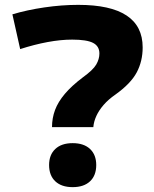

<svg xmlns="http://www.w3.org/2000/svg" viewBox="-20 -760 634 790"><path d="M194 -237Q194 -274 206.5 -307.5Q219 -341 247 -374Q275 -407 320 -441Q363 -472 376 -494.5Q389 -517 389 -540Q389 -570 363 -583.5Q337 -597 277 -597Q230 -597 176 -587Q122 -577 63 -558L31 -701Q91 -719 162.5 -729.5Q234 -740 302 -740Q567 -740 567 -565Q567 -508 542.5 -462Q518 -416 455 -371Q426 -351 406.5 -328.5Q387 -306 376.5 -283Q366 -260 364 -237ZM279 10Q233 10 207.5 -14Q182 -38 182 -81Q182 -123 207.5 -147Q233 -171 279 -171Q325 -171 350.5 -147Q376 -123 376 -81Q376 -38 350.5 -14Q325 10 279 10Z"/></svg>

Font: M PLUS 2 Thin ExtraBold
Style: Regular
Weight: 800
Version: Version 1.001